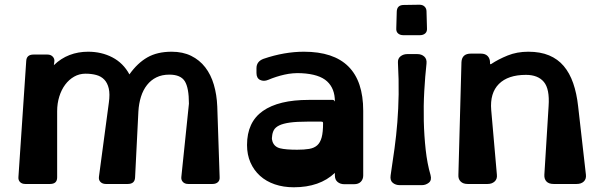

<svg xmlns="http://www.w3.org/2000/svg" viewBox="-20 -779 2559 813"><path d="M528 -464Q562 -512 604 -536Q646 -560 707 -560Q754 -560 789.5 -542.5Q825 -525 849 -494Q873 -463 885.5 -420.5Q898 -378 900 -328L910 -29Q911 -15 902.5 -7.5Q894 0 880 0H777Q762 0 754 -9Q746 -18 748 -31L780 -340Q780 -407 762.5 -435Q745 -463 697 -463Q666 -463 642.5 -451.5Q619 -440 602.5 -419Q586 -398 577 -369.5Q568 -341 566 -307L552 -28Q551 0 521 0H428Q414 0 405.5 -8.5Q397 -17 399 -31L441 -345Q446 -381 440.5 -404.5Q435 -428 421.5 -442Q408 -456 387.5 -461.5Q367 -467 342 -467Q316 -467 294 -454.5Q272 -442 256 -420.5Q240 -399 231 -370Q222 -341 222 -308V-28Q222 0 192 0H87Q73 0 65 -8Q57 -16 58 -29L91 -520Q92 -548 122 -548H181Q195 -548 203.5 -539Q212 -530 210 -517L208 -503Q238 -532 274.5 -546Q311 -560 353 -560Q410 -560 456 -536Q502 -512 528 -464Z M1438 1Q1421 1 1409.5 -8.5Q1398 -18 1398 -36V-47Q1334 14 1224 14Q1180 14 1143.5 1.5Q1107 -11 1081 -34.5Q1055 -58 1040.5 -91Q1026 -124 1026 -165Q1026 -262 1093 -309Q1160 -356 1287 -356H1389Q1394 -356 1396 -352Q1398 -348 1398 -350Q1398 -404 1365 -434.5Q1332 -465 1257 -469Q1220 -471 1184.5 -463Q1149 -455 1116 -441Q1097 -433 1081.5 -440.5Q1066 -448 1066 -470V-490Q1066 -519 1096 -530Q1184 -560 1267 -560Q1518 -560 1518 -310V-36Q1518 -20 1508 -9.5Q1498 1 1479 1ZM1282 -264Q1236 -264 1207.5 -260Q1179 -256 1162.5 -248Q1146 -240 1139.5 -228Q1133 -216 1132 -200Q1131 -194 1131.5 -189.5Q1132 -185 1134 -179Q1142 -157 1166 -151Q1190 -145 1238 -145Q1268 -145 1289 -148.5Q1310 -152 1323 -163.5Q1336 -175 1342 -197Q1348 -219 1348 -257Q1348 -261 1346.5 -262.5Q1345 -264 1339 -264Z M1688 -630Q1674 -630 1665.5 -637.5Q1657 -645 1658 -659L1660 -730Q1661 -758 1690 -758L1756 -759Q1770 -759 1778 -751Q1786 -743 1786 -731L1788 -659Q1789 -645 1780.5 -637.5Q1772 -630 1758 -630ZM1673 5Q1655 5 1643 -5Q1631 -15 1634 -36Q1643 -95 1650.5 -150Q1658 -205 1662.5 -261.5Q1667 -318 1668 -379.5Q1669 -441 1665 -514Q1664 -531 1676 -540.5Q1688 -550 1705 -550H1747Q1765 -550 1776.5 -539.5Q1788 -529 1786 -510Q1780 -456 1776.5 -393Q1773 -330 1774.5 -267Q1776 -204 1782.5 -145Q1789 -86 1803 -38Q1809 -16 1796 -5.5Q1783 5 1766 5Z M2324 0Q2304 0 2294 -10.5Q2284 -21 2285 -39L2303 -330Q2308 -402 2283 -432Q2258 -462 2207 -462Q2131 -462 2092.5 -423.5Q2054 -385 2060 -313L2084 -39Q2086 -21 2074.5 -10.5Q2063 0 2045 0H1960Q1941 0 1930.5 -10.5Q1920 -21 1921 -38L1934 -516Q1936 -552 1974 -552H2016Q2035 -552 2045 -541.5Q2055 -531 2055 -514V-511Q2055 -505 2060 -508Q2090 -528 2129.5 -544Q2169 -560 2217 -560Q2268 -560 2305 -544.5Q2342 -529 2367 -499.5Q2392 -470 2407 -427Q2422 -384 2428 -329L2461 -39Q2463 -21 2452 -10.5Q2441 0 2422 0Z"/></svg>

Font: OpenDyslexic3
Style: Bold
Weight: 700
Designer: Abelardo Gonzalez
Version: Version 1.000;PS 001.001;hotconv 1.0.56